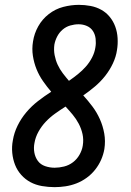

<svg xmlns="http://www.w3.org/2000/svg" viewBox="-20 -763 540 791"><path d="M205 8Q179 8 153 3.5Q127 -1 105.5 -12.5Q84 -24 67.5 -42.5Q51 -61 42 -84Q33 -107 30.5 -133Q28 -159 33 -185Q38 -216 52.5 -245.5Q67 -275 88.5 -300.5Q110 -326 136.5 -346.5Q163 -367 191 -385Q173 -406 157 -429Q141 -452 130.5 -478Q120 -504 115.5 -533Q111 -562 116 -592Q121 -625 137.5 -654.5Q154 -684 181 -705Q208 -726 240.5 -734.5Q273 -743 305 -743Q329 -743 353 -738.5Q377 -734 397.5 -722.5Q418 -711 432.5 -693Q447 -675 455 -653Q463 -631 464.5 -606Q466 -581 462 -557Q458 -529 445 -501.5Q432 -474 413.5 -450.5Q395 -427 371.5 -407Q348 -387 323 -370Q343 -348 361 -324Q379 -300 391.5 -272Q404 -244 409.5 -213Q415 -182 410 -149Q406 -126 396.5 -104.5Q387 -83 372 -64Q357 -45 337 -30.5Q317 -16 295 -7.5Q273 1 250 4.5Q227 8 205 8ZM264 -430Q283 -443 301 -457.5Q319 -472 334 -489Q349 -506 359.5 -526.5Q370 -547 373 -568Q376 -585 374 -603Q372 -621 363 -635Q354 -649 338 -656Q322 -663 304 -663Q287 -663 269.5 -658Q252 -653 238 -641Q224 -629 215.5 -612.5Q207 -596 204 -579Q201 -557 205 -536Q209 -515 217.5 -496.5Q226 -478 238.5 -461.5Q251 -445 264 -430ZM205 -72Q224 -72 244 -77Q264 -82 280.5 -94.5Q297 -107 307.5 -125.5Q318 -144 321 -163Q325 -188 320 -210.5Q315 -233 304.5 -253Q294 -273 279.5 -290.5Q265 -308 250 -324Q228 -310 207 -295Q186 -280 168.5 -261.5Q151 -243 138.5 -220.5Q126 -198 122 -174Q118 -154 121.5 -134.5Q125 -115 136 -100Q147 -85 166 -78.5Q185 -72 205 -72Z"/></svg>

Font: Iosevka Curly Slab MdObl
Style: Regular
Weight: 500
Italic angle: -9°
Monospace: yes
Designer: Belleve Invis
Foundry: Belleve Invis
Version: Version 11.0.0; ttfautohint (v1.8.3)